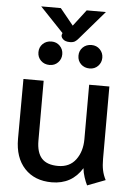

<svg xmlns="http://www.w3.org/2000/svg" viewBox="-58 -893 656 946"><g transform="rotate(5 270.0 -419.5)"><path d="M50 -189 51 -485H151V-190Q151 -130 177 -101.5Q203 -73 258 -73Q315 -73 345.5 -114Q376 -155 376 -216V-485H476V-127Q476 -95 481 -71Q486 -47 498 -24L409 10Q401 -6 393.5 -28.5Q386 -51 384 -73Q333 10 234 10Q149 10 99.5 -43Q50 -96 50 -189ZM221 -722 223 -727 107 -849H204L270 -768L332 -849H427L308 -711Q297 -697 287.5 -691.5Q278 -686 263 -686Q239 -686 227.5 -698Q216 -710 221 -722ZM113 -623Q113 -648 130 -664.5Q147 -681 173 -681Q198 -681 214.5 -664Q231 -647 231 -623Q231 -599 214.5 -582Q198 -565 173 -565Q147 -565 130 -581.5Q113 -598 113 -623ZM311 -623Q311 -648 328 -664.5Q345 -681 371 -681Q396 -681 412.5 -664Q429 -647 429 -623Q429 -599 412.5 -582Q396 -565 371 -565Q345 -565 328 -581.5Q311 -598 311 -623Z"/></g></svg>

Font: Niramit Medium
Style: Regular
Weight: 500
Designer: Katatrad Aksorn Co.,Ltd.
Foundry: Cadson Demak Co.,Ltd.
Version: Version 1.000; ttfautohint (v1.6)